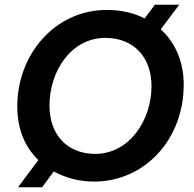

<svg xmlns="http://www.w3.org/2000/svg" viewBox="-20 -755 818 811"><path d="M377 12C592 12 756 -167 756 -397C756 -495 720 -576 659 -631L737 -735H634L591 -677C545 -701 490 -713 431 -713C212 -713 53 -525 53 -306C53 -204 89 -130 142 -79L56 36H158L207 -31C261 -1 322 12 377 12ZM382 -105C265 -105 189 -185 189 -309C189 -455 281 -595 425 -595C546 -595 620 -512 620 -391C620 -248 527 -105 382 -105Z"/></svg>

Font: Fixel Display SemiBold
Style: Italic
Weight: 600
Italic angle: -10°
Designer: AlfaBravo + MacPaw
Foundry: Kyrylo Tkachov, Marchela Mozhyna, Serhii Makarenko, Maria Weinstein, Zakhar Kryvoshyya
Version: Version 1.210;Glyphs 3.2 (3217)